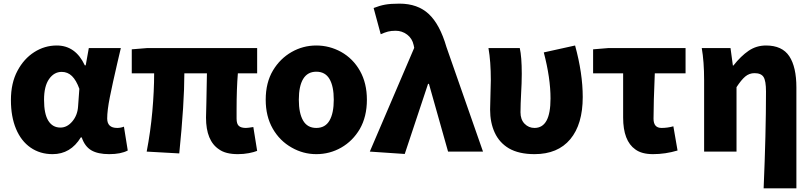

<svg xmlns="http://www.w3.org/2000/svg" viewBox="-20 -833 4463 1055"><path d="M40 -283Q40 -377 76 -444Q111 -510 168 -546.5Q225 -583 292 -583Q395 -583 446 -474H451L468 -569H644Q628 -499 625 -488Q598 -372 583.5 -299Q569 -226 569 -182Q569 -130 624 -130Q643 -130 661 -137L682 -6Q644 14 580 14Q518 14 482 -7Q446 -28 429 -78H424Q368 14 269 14Q200 14 148 -22Q96 -58 68 -125Q40 -192 40 -283ZM409 -248 416 -345Q399 -392 375.5 -415Q352 -438 319 -438Q277 -438 249.5 -398.5Q222 -359 222 -285Q222 -207 245.5 -169.5Q269 -132 312 -132Q349 -132 377.5 -166Q406 -200 409 -248Z M1184 -12Q1112 -59 1112 -187L1114 -269Q1117 -413 1117 -430H993Q993 -266 965 10L786 0Q807 -109 817 -220.5Q827 -332 827 -430H704V-562L790 -569H1393V-430H1287Q1280 -345 1280 -231V-181Q1280 -152 1292.5 -141Q1305 -130 1331 -130Q1342 -130 1372 -135L1393 -4Q1376 3 1347.5 8.5Q1319 14 1287 14Q1220 14 1184 -12Z M1583 -22Q1517 -59 1478.5 -126.5Q1440 -194 1440 -285Q1440 -379 1480 -446Q1519 -511 1582 -547Q1645 -583 1718 -583Q1790 -583 1854 -548Q1920 -511 1958 -443.5Q1996 -376 1996 -285Q1996 -192 1957 -124Q1918 -58 1855 -22Q1792 14 1718 14Q1646 14 1583 -22ZM1814 -285Q1814 -359 1790.5 -399Q1767 -439 1718 -439Q1670 -439 1646 -399.5Q1622 -360 1622 -285Q1622 -211 1645.5 -170.5Q1669 -130 1718 -130Q1767 -130 1790.5 -170.5Q1814 -211 1814 -285Z M2012 0 2256 -570 2253 -585Q2245 -622 2217 -643Q2189 -664 2154 -664Q2129 -664 2112 -659.5Q2095 -655 2072 -645L2033 -789Q2066 -802 2096 -807.5Q2126 -813 2175 -813Q2275 -813 2336 -756Q2397 -699 2433 -575L2634 0H2442L2337 -372H2332L2204 13Z M2776 -18Q2724 -49 2698.5 -104Q2673 -159 2673 -231Q2673 -258 2675 -312Q2677 -366 2677 -392Q2677 -495 2664 -569H2836Q2847 -521 2847 -427Q2847 -399 2846 -374.5Q2845 -350 2844 -332Q2840 -256 2840 -216Q2840 -176 2862.5 -153Q2885 -130 2917 -130Q2961 -130 2983 -170Q3005 -210 3005 -292Q3005 -404 2968 -545L3140 -583Q3182 -430 3182 -300Q3182 -150 3113.5 -68Q3045 14 2917 14Q2831 14 2776 -18Z M3471 -12Q3404 -59 3404 -187V-430H3239V-562L3324 -569H3747V-430H3578Q3571 -267 3571 -181Q3571 -130 3615 -130Q3648 -130 3680 -139L3703 -6Q3636 14 3568 14Q3506 14 3471 -12Z M4189 -330Q4189 -389 4175.5 -410Q4162 -431 4126 -431Q4097 -431 4075 -412.5Q4053 -394 4027 -354V0H3849V-392Q3849 -495 3836 -569H3994L4007 -473H4010Q4051 -525 4093.5 -554Q4136 -583 4189 -583Q4278 -583 4317 -524Q4356 -465 4356 -352V202H4176Q4189 -102 4189 -330Z"/></svg>

Font: Merged Yaku Han JP Black
Style: Regular
Weight: 900
Designer: Ryoko NISHIZUKA 西塚涼子 (kana, bopomofo & ideographs); Paul D. Hunt (Latin, Greek & Cyrillic); Sandoll Communications 산돌커뮤니
Foundry: Adobe
Version: Version 2.004